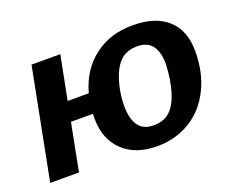

<svg xmlns="http://www.w3.org/2000/svg" viewBox="-93 -696 1052 863"><g transform="rotate(-20 432.5 -264.5)"><path d="M832.5 -335Q832.5 -232.4 793.9 -154.8Q755.4 -75.7 685.3 -33Q615.2 9.8 525.9 9.8Q423.3 9.8 363.3 -47.6Q303.2 -105 303.2 -204.6L303.7 -226.1H198.7L154.8 0H17.1L120.1 -528.3H257.8L216.8 -319.3H317.9Q346.2 -422.4 422.1 -480.7Q498 -539.1 605.5 -539.1Q716.3 -539.1 774.4 -485.6Q832.5 -432.1 832.5 -335ZM688.5 -322.8Q688.5 -443.4 594.7 -443.4Q542.5 -443.4 512.2 -413.6Q491.7 -394 477.3 -360.4Q462.9 -326.7 455.3 -287.4Q447.8 -248 447.8 -210.4Q447.8 -149.4 470.9 -116.7Q494.1 -84 541.5 -84Q594.2 -84 623 -112.3Q652.3 -140.6 668.7 -195.8Q685.1 -251 688.5 -322.8Z"/></g></svg>

Font: Arimo
Style: Bold Italic
Weight: 700
Italic angle: -12°
Designer: Steve Matteson
Foundry: Monotype Imaging Inc.
Version: Version 1.33